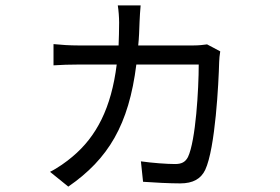

<svg xmlns="http://www.w3.org/2000/svg" viewBox="-20 -633 1040 714"><path d="M750 -468C736 -466 720 -464 699 -464H494C497 -492 498 -521 499 -552C500 -571 501 -594 503 -613H418C421 -595 423 -568 423 -549C423 -519 422 -491 421 -464H271C240 -464 208 -466 179 -469V-390C208 -392 240 -393 271 -393H414C394 -232 339 -125 249 -50C228 -32 193 -7 166 6L234 61C383 -42 459 -169 487 -393H719C719 -302 708 -110 679 -49C669 -30 655 -23 631 -23C601 -23 546 -27 504 -33L512 43C551 46 613 49 650 49C698 49 727 32 743 -1C781 -82 793 -326 795 -402C795 -413 797 -429 799 -442Z"/></svg>

Font: Noto Sans CJK TC Regular
Style: Regular
Weight: 400
Designer: Ryoko NISHIZUKA (kana & ideographs); Paul D. Hunt (Latin, Greek & Cyrillic); Wenlong ZHANG (bopomofo); Sandoll Communica
Foundry: Adobe Systems Incorporated
Version: Version 1.001;PS 1.001;hotconv 1.0.78;makeotf.lib2.5.61930